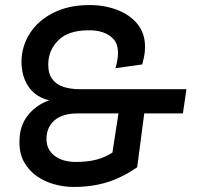

<svg xmlns="http://www.w3.org/2000/svg" viewBox="-20 -731 784 760"><path d="M271 9Q233 9 195 -1.5Q157 -12 125.5 -34Q94 -56 75 -90Q56 -124 57 -171Q57 -232 90 -274Q123 -316 175 -334Q142 -341 117 -361.5Q92 -382 78.5 -414.5Q65 -447 65 -488Q66 -549 98.5 -599.5Q131 -650 191.5 -680.5Q252 -711 335 -711Q393 -711 443.5 -692Q494 -673 524.5 -635.5Q555 -598 554 -542Q554 -527 551 -510.5Q548 -494 543 -476L437 -461Q448 -498 447 -527Q446 -558 429 -576.5Q412 -595 386 -603.5Q360 -612 329 -611Q251 -611 211 -571.5Q171 -532 171 -475Q171 -438 188 -416.5Q205 -395 233 -386.5Q261 -378 295 -378H404L390 -282H287Q226 -282 194.5 -253.5Q163 -225 164 -178Q165 -138 196.5 -114Q228 -90 281 -90Q325 -90 359.5 -98.5Q394 -107 425 -127L449 -282H376L389 -378H718L704 -282H551L523 -69Q490 -46 452 -28Q414 -10 369 -0.5Q324 9 271 9Z"/></svg>

Font: Finlandica Medium
Style: Italic
Weight: 500
Italic angle: -8°
Designer: Niklas Ekholm, Juho Hiilivirta, Jaakko Suomalainen
Foundry: Helsinki Type Studio
Version: Version 1.063